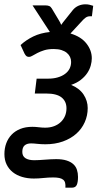

<svg xmlns="http://www.w3.org/2000/svg" viewBox="-52 -665 482 891"><path d="M366 -589.5Q354 -589.5 345.2 -583Q336.5 -576.5 329.5 -568.5L275 -509.5Q324 -495 349 -463.2Q374 -431.5 374 -394.5Q374 -378.5 369 -360.5Q364 -342.5 352.8 -325.8Q341.5 -309 323 -294.5Q304.5 -280 278 -271Q317 -255 336 -226Q355 -197 355 -163.5Q355 -128.5 341.2 -97.8Q327.5 -67 301.8 -44.2Q276 -21.5 239.8 -8.5Q203.5 4.5 158.5 4.5Q139 4.5 121.2 2.5Q103.5 0.5 92 0.5Q73 0.5 62.2 9.8Q51.5 19 51.5 40Q51.5 59.5 66 69Q80.5 78.5 107 78.5Q116.5 78.5 129.5 77.8Q142.5 77 156.2 76Q170 75 183.8 74.2Q197.5 73.5 209 73.5Q237.5 73.5 257 79.8Q276.5 86 288.2 96.8Q300 107.5 305 122.8Q310 138 310 156Q310 180.5 304.2 193.2Q298.5 206 281 206H251.5Q252.5 192.5 250.2 183.5Q248 174.5 241.2 169Q234.5 163.5 223.2 161Q212 158.5 195 158.5Q172.5 158.5 149.5 161Q126.5 163.5 105 163.5Q75.5 163.5 50.5 156Q25.5 148.5 7.2 134Q-11 119.5 -21.2 98.5Q-31.5 77.5 -31.5 50Q-31.5 23 -23 0Q-14.5 -23 1.8 -40Q18 -57 42.2 -66.8Q66.5 -76.5 98 -76.5Q112.5 -76.5 128 -74.5Q143.5 -72.5 157.5 -72.5Q180.5 -72.5 199 -79.5Q217.5 -86.5 230.2 -98.8Q243 -111 249.8 -127.2Q256.5 -143.5 256.5 -162.5Q256.5 -194.5 233.8 -212.8Q211 -231 162.5 -231H109.5L118 -300H171Q196 -300 215.8 -305.8Q235.5 -311.5 249.5 -321.8Q263.5 -332 270.8 -346.2Q278 -360.5 278 -377.5Q278 -390 273 -400.8Q268 -411.5 258 -419.8Q248 -428 232.8 -432.8Q217.5 -437.5 197 -437.5Q171.5 -437.5 153.2 -431.8Q135 -426 121.8 -419.2Q108.5 -412.5 99.2 -406.8Q90 -401 83 -401Q76 -401 71.5 -404Q67 -407 62 -416L43.5 -456Q69 -479.5 102.5 -495.8Q136 -512 179.5 -516.5L99 -640H158Q169.5 -640 176.5 -637Q183.5 -634 188.5 -625.5L222 -569.5Q227.5 -561 232 -549.5Q236 -555 239.5 -560Q243 -565 247 -569.5L286.5 -619Q297.5 -632 312.5 -638.5Q327.5 -645 344.5 -645Q355.5 -645 364 -642.8Q372.5 -640.5 380.5 -638L374.5 -589.5Z"/></svg>

Font: Lato SemiBold
Style: Italic
Weight: 600
Italic angle: -7°
Designer: Lukasz Dziedzic with Adam Twardoch and Botio Nikoltchev
Foundry: tyPoland Lukasz Dziedzic
Version: Version 2.015; 2015-08-06; http://www.latofonts.com/